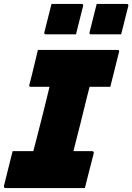

<svg xmlns="http://www.w3.org/2000/svg" viewBox="-42 -953 671 973"><path d="M388 0H-13Q-24 0 -22 -11Q-11 -57 0 -99.5Q11 -142 22 -187H127Q131 -202 134.5 -216.5Q138 -231 142 -245Q159 -311 176 -378.5Q193 -446 209 -513H115Q103 -513 107 -524Q113 -546 121 -579Q129 -612 137 -645Q145 -678 150 -700H553Q565 -700 561 -689L517 -513H412Q406 -488 400 -466Q383 -396 365.5 -326.5Q348 -257 330 -187H424Q435 -187 433 -176Q422 -131 410.5 -88.5Q399 -46 388 0ZM219 -933H371Q382 -933 379 -922L343 -779H191Q180 -779 183 -790ZM448 -933H600Q611 -933 608 -922L572 -779H420Q409 -779 412 -790Z"/></svg>

Font: Recursive Sn Lnr St Blk
Style: Italic
Weight: 900
Italic angle: -15°
Version: Version 1.079;hotconv 1.0.112;makeotfexe 2.5.65598; ttfautoh